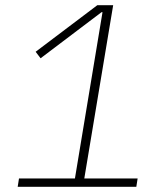

<svg xmlns="http://www.w3.org/2000/svg" viewBox="-20 -718 640 738"><path d="M48 0 53 -32H268L374 -671H370L136 -494L117 -519L354 -698H415L304 -32H509L504 0Z"/></svg>

Font: IBM Plex Mono ExtraLight
Style: Italic
Weight: 200
Italic angle: -9°
Monospace: yes
Designer: Mike Abbink, Paul van der Laan, Pieter van Rosmalen
Foundry: Bold Monday
Version: Version 2.3